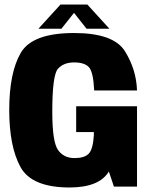

<svg xmlns="http://www.w3.org/2000/svg" viewBox="-20 -828 672 852"><path d="M289.5 4Q421 3.5 463 -67L485.5 0H588V-356.5H318V-242H396.5V-228Q392.5 -165 373.5 -145.8Q354.5 -126.5 311 -126.5Q262.5 -126.5 237.2 -162.8Q212 -199 212 -331.5Q212 -495 237.2 -523Q262.5 -551 309 -551Q354 -551 374 -530.5Q394 -510 398 -426.5H588Q585 -519.5 534.5 -600.5Q484 -681.5 308.5 -681.5Q123.5 -681.5 72.2 -593.5Q21 -505.5 21 -340Q21 -178 70.8 -87Q120.5 4 289.5 4ZM150.5 -700.5H252.5L308.5 -771L364 -700.5H465.5L367.5 -808H248.5Z"/></svg>

Font: Anybody SemiCondensed ExtraBold
Style: Regular
Weight: 800
Width: 4
Version: Version 1.113;gftools[0.9.25]